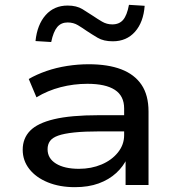

<svg xmlns="http://www.w3.org/2000/svg" viewBox="-20 -766 733 795"><path d="M290 9Q227 9 178 -11Q129 -31 101.5 -66Q74 -101 74 -146Q74 -193 104.5 -224.5Q135 -256 204 -272.5Q273 -289 389 -289H511V-222H393Q329 -222 287 -217.5Q245 -213 221 -204.5Q197 -196 187 -182Q177 -168 177 -148Q177 -110 212 -88.5Q247 -67 307 -67Q358 -67 400.5 -85Q443 -103 468.5 -135Q494 -167 494 -206V-317Q494 -369 455.5 -394Q417 -419 342 -419Q285 -419 231 -405Q177 -391 131 -363L99 -439Q132 -458 172.5 -472Q213 -486 258 -493Q303 -500 347 -500Q427 -500 482 -479Q537 -458 566 -415Q595 -372 595 -304V0H500V-111L507 -112Q491 -77 461 -49.5Q431 -22 388.5 -6.5Q346 9 290 9ZM192 -592 127 -596Q134 -664 169 -703.5Q204 -743 260 -743Q297 -743 321.5 -728Q346 -713 367 -699Q383 -688 402.5 -676.5Q422 -665 445 -665Q474 -665 490 -684Q506 -703 514 -746L579 -742Q574 -674 539 -634.5Q504 -595 447 -595Q409 -595 384.5 -609.5Q360 -624 339 -638Q322 -650 303 -661.5Q284 -673 260 -673Q233 -673 217 -654Q201 -635 192 -592Z"/></svg>

Font: Nunito Sans 10pt Expanded Medium
Style: Regular
Weight: 500
Width: 7
Designer: Vernon Adams
Foundry: Vernon Adams
Version: Version 3.101;gftools[0.9.27]